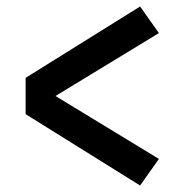

<svg xmlns="http://www.w3.org/2000/svg" viewBox="-20 -636 540 592"><path d="M412 -64 59 -284V-396L412 -616L470 -534L151 -340L470 -146Z"/></svg>

Font: Iosevka SS04
Style: Bold
Weight: 700
Monospace: yes
Designer: Belleve Invis
Foundry: Belleve Invis
Version: Version 19.0.0; ttfautohint (v1.8.4)